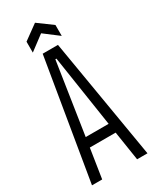

<svg xmlns="http://www.w3.org/2000/svg" viewBox="-207 -860 737 914"><g transform="rotate(-30 161.5 -403.0)"><path d="M9 0 119 -660H203L314 0H257L232 -161H90L65 0ZM158 -607 98 -214H224L164 -607ZM81 -688V-748L161 -806L240 -748V-688L161 -748Z"/></g></svg>

Font: Bricolage Grotesque 96pt Condensed ExtraLight
Style: Regular
Weight: 200
Width: 3
Designer: Mathieu Triay
Foundry: Atelier Triay
Version: Version 1.001; ttfautohint (v1.8.4.7-5d5b);gftools[0.9.33.de